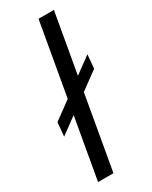

<svg xmlns="http://www.w3.org/2000/svg" viewBox="-191 -767 641 811"><g transform="rotate(-30 130.0 -361.5)"><path d="M29 0 156 -723H231L104 0ZM1 -238 7 -305 260 -490 254 -423Z"/></g></svg>

Font: Archivo SemiExpanded Light
Style: Italic
Weight: 300
Width: 6
Italic angle: -10°
Designer: Hector Gatti
Foundry: Omnibus-Type
Version: Version 2.001